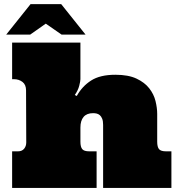

<svg xmlns="http://www.w3.org/2000/svg" viewBox="-20 -930 878 950"><path d="M550.8 -560.1Q615.2 -560.1 655.5 -541Q695.8 -522 718.5 -492.9Q741.2 -463.9 749.5 -429.9Q757.8 -396 757.8 -366.2V-229Q757.8 -203.1 766.8 -192.1Q775.9 -181.2 801.8 -181.2H828.1V0H490.2V-312Q490.2 -331.1 485.6 -342.5Q481 -354 473.9 -360.1Q466.8 -366.2 458 -368.2Q449.2 -370.1 440.9 -370.1Q409.2 -370.1 393.6 -351.6Q377.9 -333 377.9 -298.8V-229Q377.9 -203.1 387 -192.1Q396 -181.2 421.9 -181.2H458V0H40V-181.2H68.8Q88.9 -181.2 99.4 -194.1Q109.9 -207 109.9 -225.1L108.9 -482.9Q108.9 -511.2 91.1 -524.7Q73.2 -538.1 49.8 -538.1H40V-719.2H377.9V-538.1Q377.9 -528.8 372.1 -505.9Q366.2 -482.9 350.1 -460L359.9 -455.1Q386.2 -502.9 430.7 -531.5Q475.1 -560.1 550.8 -560.1ZM131.3 -909.7H282.7L403.3 -758.8H284.7L206.5 -813L129.4 -758.8H10.7Z"/></svg>

Font: Ultra
Style: Regular
Weight: 400
Designer: Astigmatic (AOETI)
Foundry: Astigmatic (AOETI)
Version: Version 1.000